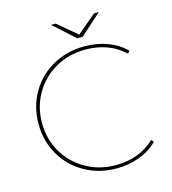

<svg xmlns="http://www.w3.org/2000/svg" viewBox="-125 -969 961 1073"><g transform="rotate(-15 355.5 -432.0)"><path d="M418 3Q317 3 235 -43Q153 -89 106 -169.5Q59 -250 59 -350Q59 -450 106 -530.5Q153 -611 235 -657Q317 -703 418 -703Q489 -703 550.5 -680.5Q612 -658 656 -614L644 -600Q556 -684 418 -684Q323 -684 245.5 -640Q168 -596 123.5 -519.5Q79 -443 79 -350Q79 -257 123.5 -180.5Q168 -104 245.5 -60Q323 -16 418 -16Q555 -16 644 -101L656 -87Q612 -43 550 -20Q488 3 418 3ZM270 -867H297L411 -771H405L519 -867H546L424 -757H392Z"/></g></svg>

Font: Montserrat
Style: Regular
Weight: 400
Designer: Julieta Ulanovsky
Foundry: Julieta Ulanovsky
Version: Version 8.000